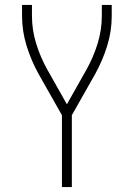

<svg xmlns="http://www.w3.org/2000/svg" viewBox="-20 -755 540 775"><path d="M230 0V-290L136 -456Q106 -510 87.5 -569.5Q69 -629 69 -691V-735H109V-691Q109 -634 126 -579Q143 -524 171 -474L250 -334L329 -474Q357 -524 374 -579Q391 -634 391 -691V-735H431V-691Q431 -629 412.5 -569.5Q394 -510 364 -456L270 -290V0Z"/></svg>

Font: Iosevka Curly Extralight
Style: Regular
Weight: 200
Monospace: yes
Designer: Belleve Invis
Foundry: Belleve Invis
Version: Version 22.1.2; ttfautohint (v1.8.4)